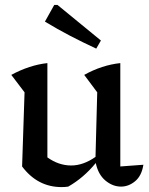

<svg xmlns="http://www.w3.org/2000/svg" viewBox="-20 -753 608 782"><path d="M70 -75 80 -377 26 -448Q100 -488 173 -496V-112Q219 -79 270 -79Q319 -79 369 -114L376 -377L323 -448Q395 -488 470 -496V-75L564 -82Q557 -37 530.5 -15Q504 7 473 7Q439 7 409.5 -17.5Q380 -42 370 -89Q321 -29 258 7Q245 9 231 9Q133 9 70 -75ZM372 -555Q318 -580 266 -607Q214 -634 163 -665L201 -733H214L391 -588Z"/></svg>

Font: Piazzolla Medium
Style: Regular
Weight: 500
Designer: Juan Pablo del Peral
Foundry: Huerta Tipografica
Version: Version 1.330